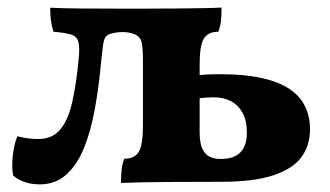

<svg xmlns="http://www.w3.org/2000/svg" viewBox="-20 -481 874 508"><path d="M85 6.8Q61.4 6.8 42.9 -0.2Q24.4 -7.2 14.8 -17Q10.4 -38.4 13.9 -69.4Q17.4 -100.4 26 -120.6Q36.4 -117.6 51.4 -115.4Q66.4 -113.2 80.8 -113.2Q118.2 -113.2 139 -137.8Q159.8 -162.4 170.7 -209.1Q181.6 -255.8 188 -323.4Q191.4 -354.8 187.4 -370Q183.4 -385.2 167.7 -389.8Q152 -394.4 121.4 -397Q116.6 -412.6 114.7 -427.7Q112.8 -442.8 112.8 -460.6Q143.6 -459 196.5 -458.5Q249.4 -458 330 -458Q401 -458 447.2 -458.5Q493.4 -459 521.4 -459.5Q549.4 -460 566.2 -461Q566.2 -440.8 564.6 -425.8Q563 -410.8 557.6 -397Q530.6 -397 519.4 -378.9Q508.2 -360.8 508.2 -310V-132.2Q508.2 -102.6 515.5 -87.2Q522.8 -71.8 535.1 -66.1Q547.4 -60.4 563.4 -60.4Q598.6 -60.4 615.9 -77.8Q633.2 -95.2 633.2 -130.2Q633.2 -162 621.5 -182.9Q609.8 -203.8 590.3 -213.7Q570.8 -223.6 545.8 -223.6Q538.8 -223.6 525.3 -222.8Q511.8 -222 499.4 -220V-281.2Q514 -283.2 528.9 -283.9Q543.8 -284.6 564.8 -284.6Q682.4 -284.6 741.3 -248.5Q800.2 -212.4 800.2 -138Q800.2 -96 777.3 -65Q754.4 -34 702.7 -17Q651 0 566 0Q494 0 421.9 0.5Q349.8 1 300.2 3Q300.2 -17.2 301.8 -32.2Q303.4 -47.2 308.8 -61Q335.8 -61 347 -79.1Q358.2 -97.2 358.2 -148V-318.4Q358.2 -353.4 354.9 -368.5Q351.6 -383.6 337.2 -389.8Q330.6 -393 321.9 -394.6Q313.2 -396.2 304.6 -396.2Q294.8 -396.2 285.5 -394.6Q276.2 -393 270.4 -390.8Q262 -388 258.3 -381.6Q254.6 -375.2 252.5 -360.2Q250.4 -345.2 247.6 -317.8Q241.6 -251.4 230.9 -192.4Q220.2 -133.4 201.9 -88.8Q183.6 -44.2 155 -18.7Q126.4 6.8 85 6.8Z"/></svg>

Font: Vollkorn
Style: Regular
Weight: 400
Designer: Friedrich Althausen
Foundry: Friedrich Althausen
Version: Version 4.104